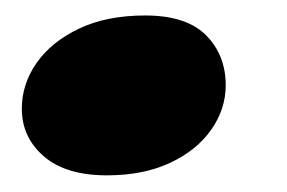

<svg xmlns="http://www.w3.org/2000/svg" viewBox="-20 -210 362 242"><path d="M114.5 11Q63 11 35.2 -13Q7.5 -37 7.5 -73Q7.5 -104 26.2 -130.8Q45 -157.5 79.8 -174Q114.5 -190.5 163 -190.5Q215 -190.5 239.8 -165.5Q264.5 -140.5 264.5 -102.5Q264.5 -72.5 246.2 -46.5Q228 -20.5 194.5 -4.8Q161 11 114.5 11Z"/></svg>

Font: Fraunces Black
Style: Italic
Weight: 900
Italic angle: -16°
Version: Version 1.000;[b76b70a41]